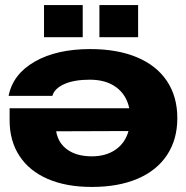

<svg xmlns="http://www.w3.org/2000/svg" viewBox="-20 -726 734 759"><path d="M337 -532Q444 -532 521.5 -499.5Q599 -467 640 -405.5Q681 -344 681 -259Q681 -175 640.5 -113.5Q600 -52 524 -19.5Q448 13 343 13Q242 13 169 -18.5Q96 -50 57 -109.5Q18 -169 18 -250V-298H491Q480 -351 439.5 -381Q399 -411 335 -411Q273 -411 234 -393.5Q195 -376 187 -347H14Q31 -433 117.5 -482.5Q204 -532 337 -532ZM343 -108Q399 -108 437 -134.5Q475 -161 488 -208L202 -207Q210 -160 247 -134Q284 -108 343 -108ZM307 -706V-579H154V-706ZM373 -706H526V-579H373Z"/></svg>

Font: Non Bureau Extended
Style: Bold
Weight: 700
Width: 7
Designer: Jona Saucedo
Foundry: Non Foundry
Version: Version 1.000; ttfautohint (v1.8.4)